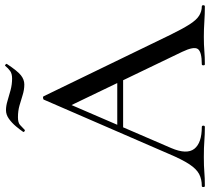

<svg xmlns="http://www.w3.org/2000/svg" viewBox="-60 -770 825 754"><g transform="rotate(-90 352.0 -392.5)"><path d="M215 -321 230 -344H436L443 -321ZM704 -12Q709 -12 709 -6Q709 0 704 0Q675 0 644.5 -2Q614 -4 585 -4Q553 -4 529.5 -2Q506 0 477 0Q473 0 473 -6Q473 -12 477 -12Q526 -12 537 -27.5Q548 -43 526 -89L311 -536L343 -584L148 -132Q122 -71 145 -41.5Q168 -12 231 -12Q236 -12 236 -6Q236 0 231 0Q201 0 176 -2Q151 -4 113 -4Q76 -4 53.5 -2Q31 0 -1 0Q-5 0 -5 -6Q-5 -12 -1 -12Q26 -12 46 -22.5Q66 -33 84.5 -61Q103 -89 125 -141L338 -632Q339 -635 345 -635.5Q351 -636 352 -632L592 -137Q616 -88 633.5 -60.5Q651 -33 668 -22.5Q685 -12 704 -12ZM421 -757Q440 -757 450.5 -764.5Q461 -772 471 -784Q473 -786 476.5 -782.5Q480 -779 478 -777Q451 -736 434 -722.5Q417 -709 398 -709Q377 -709 356.5 -715.5Q336 -722 315 -728Q294 -734 269 -734Q248 -734 239 -726Q230 -718 219 -707Q217 -706 213.5 -708.5Q210 -711 212 -714Q220 -726 233.5 -742Q247 -758 263 -769.5Q279 -781 297 -781Q314 -781 333.5 -775Q353 -769 375.5 -763Q398 -757 421 -757Z"/></g></svg>

Font: Cormorant Medium
Style: Regular
Weight: 500
Designer: Christian Thalmann (Catharsis Fonts)
Foundry: Catharsis Fonts
Version: Version 4.000